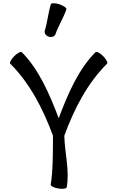

<svg xmlns="http://www.w3.org/2000/svg" viewBox="-20 -1162 731 1200"><path d="M327 -949C345 -1002 377 -1050 395 -1104C398 -1112 378 -1126 352 -1135C325 -1144 301 -1144 298 -1136C281 -1082 277 -1025 260 -971C255 -956 266 -939 284 -933C303 -927 322 -934 327 -949ZM44 -764C169 -639 250 -479 311 -314C311 -216 311 -91 297 -9C295 0 316 11 344 16C372 21 395 17 397 9C416 -98 384 -206 382 -314C443 -480 524 -639 649 -764C656 -770 644 -791 625 -811C605 -831 584 -842 577 -836C471 -730 404 -576 347 -423C289 -576 222 -730 116 -836C110 -842 89 -831 69 -811C49 -791 38 -770 44 -764Z"/></svg>

Font: Nupuram Medium
Style: Regular
Weight: 500
Designer: Santhosh Thottingal (santhosh.thottingal@gmail.com)
Foundry: SMC
Version: Version 1.000